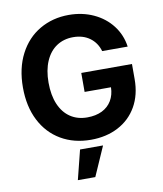

<svg xmlns="http://www.w3.org/2000/svg" viewBox="-99 -797 931 1100"><g transform="rotate(-10 366.0 -246.5)"><path d="M378.9 -586.9Q324.2 -586.9 282.7 -559.6Q241.2 -532.2 218.3 -479.7Q195.3 -427.2 195.3 -354.5Q195.3 -280.8 218 -228Q240.7 -175.3 282.2 -147.7Q323.7 -120.1 379.9 -120.1Q429.7 -120.1 466.1 -137.9Q502.4 -155.8 522.2 -189Q542 -222.2 543 -266.6H389.6V-377H684.6V-289.1Q684.6 -197.8 645.8 -130.1Q606.9 -62.5 537.6 -26.4Q468.3 9.8 378.9 9.8Q280.3 9.8 204.8 -34.4Q129.4 -78.6 87.6 -160.4Q45.9 -242.2 45.9 -352.5Q45.9 -464.4 88.9 -546.9Q131.8 -629.4 207 -673.1Q282.2 -716.8 376 -716.8Q454.6 -716.8 519.8 -686.8Q585 -656.7 626.5 -602.8Q668 -548.8 677.7 -479.5H529.3Q514.6 -529.8 475.3 -558.3Q436 -586.9 378.9 -586.9ZM306.6 53.7H440.4L365.2 224.6H263.7Z"/></g></svg>

Font: Pretendard
Style: Bold
Weight: 700
Designer: Base glyphs from Inter by Rasmus Andersson; Hangeul glyphs from Noto Sans CJK(Source Han Sans) by Jang Soo-young and Kan
Foundry: Kil Hyung-jin
Version: Version 1.309